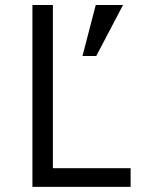

<svg xmlns="http://www.w3.org/2000/svg" viewBox="-20 -726 566 746"><path d="M487.5 0H106V-706.5H185.5V-72.5H487.5ZM354 -508.5H300.5L352 -706.5H458Z"/></svg>

Font: Acari Sans
Style: Regular
Weight: 400
Designer: Alfredo Marco Pradil and Stefan Peev (font) & Cristiano Sobral (main changes)
Foundry: Alfredo Marco Pradil and Stefan Peev (font) & Cristiano Sobral (main changes)
Version: Version 1.063; ttfautohint (v1.8.3)